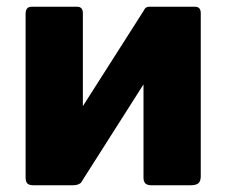

<svg xmlns="http://www.w3.org/2000/svg" viewBox="-20 -550 672 570"><path d="M226 -511V-27Q226 -12 218.5 -6Q211 0 195 0H80Q66 0 61 -5.5Q56 -11 56 -23V-509Q56 -530 74 -530H209Q226 -530 226 -511ZM576 -511V-27Q576 -12 569 -6Q562 0 546 0H430Q417 0 411.5 -5.5Q406 -11 406 -23V-509Q406 -530 424 -530H559Q576 -530 576 -511ZM409 -522 510 -463 220 -7 119 -67Z"/></svg>

Font: Libre Franklin ExtraBold
Style: Regular
Weight: 800
Designer: Pablo Impallari, Rodrigo Fuenzalida, Nhung Nguyen
Foundry: Impallari Type
Version: Version 3.000